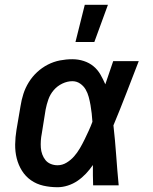

<svg xmlns="http://www.w3.org/2000/svg" viewBox="-20 -776 640 804"><path d="M221 8Q190 8 161.5 1.5Q133 -5 110 -21Q87 -37 72 -61Q57 -85 50 -113Q43 -141 43.5 -171.5Q44 -202 49 -232L66 -332Q70 -358 78 -383Q86 -408 100.5 -431.5Q115 -455 135.5 -474Q156 -493 180.5 -505.5Q205 -518 231 -523Q257 -528 283 -528Q308 -528 331 -520.5Q354 -513 371.5 -498.5Q389 -484 400.5 -464Q412 -444 421 -423Q429 -447 437.5 -471.5Q446 -496 454 -520H561Q535 -453 509 -385.5Q483 -318 455 -251Q462 -189 466.5 -126Q471 -63 477 0H370Q369 -21 369 -42.5Q369 -64 369 -85Q356 -66 340 -49Q324 -32 305 -19Q286 -6 264 1Q242 8 221 8ZM221 -84Q241 -84 259 -95Q277 -106 290.5 -121.5Q304 -137 314.5 -155Q325 -173 334 -191.5Q343 -210 351.5 -228.5Q360 -247 367 -266Q366 -283 364 -301Q362 -319 359 -336Q356 -353 351.5 -370Q347 -387 338.5 -401.5Q330 -416 315.5 -426Q301 -436 283 -436Q262 -436 241 -426Q220 -416 205 -398.5Q190 -381 182.5 -359.5Q175 -338 171 -317L155 -217Q152 -202 151 -187Q150 -172 151 -157.5Q152 -143 157 -129.5Q162 -116 170.5 -105.5Q179 -95 192.5 -89.5Q206 -84 221 -84ZM296 -600 335 -756H432L375 -600Z"/></svg>

Font: Iosevka Aile Semibold Oblique
Style: Regular
Weight: 600
Italic angle: -9°
Designer: Belleve Invis
Foundry: Belleve Invis
Version: Version 31.1.0; ttfautohint (v1.8.4)